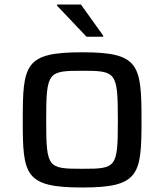

<svg xmlns="http://www.w3.org/2000/svg" viewBox="-20 -824 729 852"><path d="M364 -661H438V-666L339 -804H233V-799ZM345 8C598 8 608 -48 608 -289C608 -538 598 -592 345 -592C89 -592 81 -538 81 -289C81 -48 89 8 345 8ZM345 -75C192 -75 185 -79 185 -289C185 -505 192 -510 345 -510C496 -510 503 -505 503 -289C503 -79 496 -75 345 -75Z"/></svg>

Font: Saira UNSAM Medium SC
Style: Regular
Weight: 500
Designer: Hector Gatti with collaboration of the Omnibus-Type team
Foundry: Omnibus-Type
Version: Version 1.072;PS 001.072;hotconv 1.0.88;makeotf.lib2.5.64775